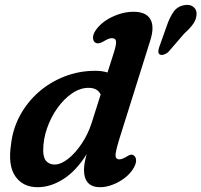

<svg xmlns="http://www.w3.org/2000/svg" viewBox="-20 -768 839 800"><path d="M606.5 -600.5 476.5 -186.5Q460 -132.5 461.5 -118.2Q463 -104 477 -104Q489 -104 508.5 -116Q517 -121.5 524.2 -123.2Q531.5 -125 538.5 -119.5Q546.5 -113 547 -100Q547.5 -87 537.5 -69Q524.5 -46 501.2 -27.8Q478 -9.5 450.2 1.2Q422.5 12 397 12Q330 12 330 -61Q330 -85.5 341 -125.5Q297.5 -56 244.2 -22Q191 12 137 12Q75.5 12 44 -33.2Q12.5 -78.5 26 -166.5Q33 -230.5 63 -286.2Q93 -342 140.5 -383.8Q188 -425.5 248.5 -449.2Q309 -473 377.5 -473Q405 -473 428 -466L454 -547.5Q465 -582 463.5 -595.5Q462 -609 445.5 -609Q433.5 -609 411.5 -595.5Q389.5 -582.5 377 -590.5Q368 -596.5 367.5 -610.2Q367 -624 377.5 -640Q400.5 -675 446.2 -697Q492 -719 536.5 -719Q587.5 -719 606 -688.8Q624.5 -658.5 606.5 -600.5ZM160 -141.5Q160 -110 173.2 -96.2Q186.5 -82.5 207.5 -82.5Q234 -82.5 264.2 -106.5Q294.5 -130.5 320.8 -170Q347 -209.5 362 -256L399.5 -374.5Q386 -402 349 -402Q314 -402 280.2 -379Q246.5 -356 219.2 -317.8Q192 -279.5 176 -233.5Q160 -187.5 160 -141.5ZM675.5 -662Q687 -695.5 703 -718.5Q719 -741.5 748 -746.5Q772 -751 786.2 -739Q800.5 -727 799 -707.5Q798 -687.5 785.5 -669.2Q773 -651 748 -628.5L681 -551Q673 -544 663.2 -540.8Q653.5 -537.5 646.5 -540.5Q639.5 -544.5 639.8 -553.2Q640 -562 643.5 -572Z"/></svg>

Font: Fraunces 9pt S100 SemiBold
Style: Italic
Weight: 600
Italic angle: -16°
Version: Version 1.000; ttfautohint (v1.8.3)